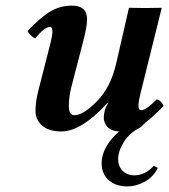

<svg xmlns="http://www.w3.org/2000/svg" viewBox="-20 -464 610 692"><path d="M439.9 208Q397.9 208 372.1 185.5Q346.2 163.1 346.2 123Q346.2 94.7 363 64.7Q379.9 34.7 409.7 9.8Q379.4 7.8 366.7 -7.1Q354 -22 354 -39.1Q354 -66.9 369.1 -91.8Q369.6 -92.3 369.6 -93.3Q368.7 -94.2 366.2 -91.8Q272.5 10.3 200.2 9.8Q156.2 9.8 132.1 -11.2Q107.9 -32.2 107.9 -64Q107.9 -98.1 119.1 -141.1L162.1 -309.1Q168.9 -335.9 168.9 -351.1Q168.9 -367.2 161.1 -367.2Q140.1 -367.2 106.9 -325.2Q89.8 -334 79.1 -352.1Q129.9 -405.3 164.6 -424.6Q199.2 -443.8 238.8 -443.8Q293.9 -443.8 293.9 -395Q293.9 -368.2 279.8 -314.9L237.8 -152.8Q228 -113.8 228 -82Q228 -48.8 249 -48.8Q279.8 -48.8 329.3 -98.9Q378.9 -148.9 398.9 -235.8Q429.7 -372.1 444.8 -436Q502.9 -434.1 563 -436L485.8 -125Q479 -97.2 479 -83Q479 -66.9 488.8 -66.9Q506.8 -66.9 544.9 -106Q562 -101.1 569.8 -82Q529.3 -41 504.4 -22.5Q488.8 -5.9 482.9 -2.9Q447.8 14.2 426.8 47.1Q405.8 80.1 405.8 109.9Q405.8 134.8 421.9 151.4Q438 168 463.9 168Q502 168 534.2 133.8L548.8 141.1Q532.7 174.3 501.2 191.2Q469.7 208 439.9 208Z"/></svg>

Font: Linux Libertine
Style: Semibold Italic
Weight: 600
Italic angle: -11.5°
Designer: Philipp H. Poll
Foundry: Philipp H. Poll
Version: Version 5.1.2 ; ttfautohint (v0.9)